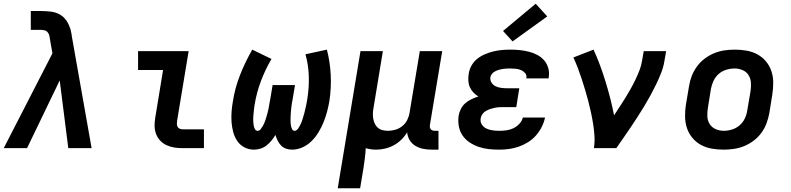

<svg xmlns="http://www.w3.org/2000/svg" viewBox="-21 -794 4241 1029"><path d="M-1 0 260 -508 247 -582Q247 -582 247 -582Q247 -582 247 -582V-583Q247 -583 247 -583Q247 -583 247 -583Q246 -593 243.5 -603Q241 -613 234.5 -621Q228 -629 217.5 -631.5Q207 -634 196 -634H144V-735H196Q223 -735 249.5 -732Q276 -729 297.5 -717.5Q319 -706 333.5 -685.5Q348 -665 355 -641H356Q358 -630 360.5 -620Q363 -610 364 -599L470 0H345L299 -363L124 0Z M957 0Q934 0 912.5 -3.5Q891 -7 871.5 -16Q852 -25 837.5 -40.5Q823 -56 815.5 -76Q808 -96 807.5 -118Q807 -140 811 -163L853 -419H719V-520H990L928 -146Q927 -138 927 -130Q927 -122 930.5 -115Q934 -108 941.5 -104.5Q949 -101 957 -101H1072V0Z M1340 8Q1312 8 1288.5 -4.5Q1265 -17 1250.5 -38.5Q1236 -60 1229 -86Q1222 -112 1220 -139Q1218 -166 1220 -194Q1222 -222 1227 -250Q1238 -322 1265.5 -392Q1293 -462 1331 -528L1434 -478Q1400 -420 1377 -358.5Q1354 -297 1344 -235Q1342 -225 1341 -215.5Q1340 -206 1339 -196Q1338 -186 1337 -176.5Q1336 -167 1336 -157.5Q1336 -148 1336.5 -138.5Q1337 -129 1339 -119.5Q1341 -110 1345.5 -101.5Q1350 -93 1360 -93Q1369 -93 1375.5 -101Q1382 -109 1387 -117.5Q1392 -126 1395.5 -134.5Q1399 -143 1402 -152Q1405 -161 1407.5 -170Q1410 -179 1412.5 -188Q1415 -197 1417 -206Q1419 -215 1420.5 -224Q1422 -233 1423.5 -242Q1425 -251 1427 -260L1440 -338H1560L1547 -260Q1545 -251 1543.5 -242Q1542 -233 1541 -224Q1540 -215 1539 -206Q1538 -197 1537.5 -188Q1537 -179 1536.5 -170Q1536 -161 1536 -152Q1536 -143 1536.5 -134.5Q1537 -126 1539 -117.5Q1541 -109 1545 -101Q1549 -93 1558 -93Q1566 -93 1572 -99.5Q1578 -106 1582 -113Q1586 -120 1589.5 -127Q1593 -134 1596 -141.5Q1599 -149 1601 -157Q1603 -165 1605.5 -172.5Q1608 -180 1610 -187.5Q1612 -195 1613.5 -202.5Q1615 -210 1617 -217.5Q1619 -225 1620.5 -233Q1622 -241 1623.5 -248.5Q1625 -256 1626 -264Q1636 -325 1634 -386Q1632 -447 1616 -503L1731 -528Q1748 -462 1751.5 -392Q1755 -322 1744 -250Q1739 -222 1731.5 -194Q1724 -166 1713 -139Q1702 -112 1686.5 -86Q1671 -60 1649.5 -38.5Q1628 -17 1600.5 -4.5Q1573 8 1545 8Q1527 8 1511.5 2.5Q1496 -3 1485 -14.5Q1474 -26 1467 -40.5Q1460 -55 1455 -71Q1446 -55 1434 -40.5Q1422 -26 1407.5 -14.5Q1393 -3 1375 2.5Q1357 8 1340 8Z M1789 215 1911 -520H2031L1981 -217Q1978 -202 1977.5 -187Q1977 -172 1979.5 -157.5Q1982 -143 1988 -130.5Q1994 -118 2004.5 -109Q2015 -100 2029.5 -96.5Q2044 -93 2059 -93Q2078 -93 2098.5 -99Q2119 -105 2135.5 -118.5Q2152 -132 2161.5 -151Q2171 -170 2174 -190L2229 -520H2349L2283 -124Q2282 -118 2283 -112Q2284 -106 2287.5 -101.5Q2291 -97 2297 -95Q2303 -93 2310 -93H2329V8H2293Q2269 8 2246.5 3.5Q2224 -1 2205 -12.5Q2186 -24 2174.5 -43Q2163 -62 2161 -85Q2148 -63 2129.5 -45Q2111 -27 2088.5 -15Q2066 -3 2042 2.5Q2018 8 1995 8Q1980 8 1966 6Q1952 4 1939 0Q1938 26 1934.5 53Q1931 80 1927 107L1909 215Z M2655 8Q2626 8 2598 5Q2570 2 2544 -7Q2518 -16 2495.5 -31Q2473 -46 2458 -68Q2443 -90 2438 -117.5Q2433 -145 2437 -174Q2440 -192 2449 -210Q2458 -228 2473 -241Q2488 -254 2506 -262.5Q2524 -271 2543 -277Q2528 -286 2516 -298.5Q2504 -311 2497 -327Q2490 -343 2489 -361.5Q2488 -380 2491 -398Q2494 -421 2506 -442.5Q2518 -464 2537 -479Q2556 -494 2578.5 -503.5Q2601 -513 2623.5 -518.5Q2646 -524 2669 -526Q2692 -528 2714 -528Q2740 -528 2764.5 -525.5Q2789 -523 2813 -517Q2837 -511 2858 -500Q2879 -489 2894.5 -471.5Q2910 -454 2917 -430.5Q2924 -407 2920 -381Q2920 -379 2919.5 -377.5Q2919 -376 2919 -374H2800Q2800 -375 2800 -375.5Q2800 -376 2800 -376Q2803 -391 2793.5 -402Q2784 -413 2771 -418.5Q2758 -424 2743.5 -425.5Q2729 -427 2714 -427Q2704 -427 2694 -426.5Q2684 -426 2673.5 -424.5Q2663 -423 2653 -420Q2643 -417 2633 -412Q2623 -407 2616 -398.5Q2609 -390 2607 -380Q2605 -364 2613.5 -351Q2622 -338 2635.5 -331.5Q2649 -325 2665 -323Q2681 -321 2697 -321H2762L2746 -220H2680Q2668 -220 2656 -219.5Q2644 -219 2631.5 -216.5Q2619 -214 2607 -210Q2595 -206 2583.5 -199.5Q2572 -193 2564.5 -182.5Q2557 -172 2555 -159Q2552 -141 2561.5 -126.5Q2571 -112 2586 -105Q2601 -98 2619 -95.5Q2637 -93 2655 -93Q2674 -93 2693 -95.5Q2712 -98 2730 -106.5Q2748 -115 2762.5 -130.5Q2777 -146 2781 -164H2900Q2895 -139 2882.5 -114Q2870 -89 2851.5 -68Q2833 -47 2809 -32Q2785 -17 2759 -8Q2733 1 2707 4.5Q2681 8 2655 8ZM2726 -572 2675 -628 2850 -774 2912 -706Z M3162 0Q3167 -33 3165 -65Q3163 -97 3158 -128.5Q3153 -160 3146.5 -190.5Q3140 -221 3132 -251.5Q3124 -282 3115 -312Q3106 -342 3096.5 -371Q3087 -400 3076 -429Q3065 -458 3052 -486L3160 -528Q3179 -487 3195 -443.5Q3211 -400 3224.5 -356Q3238 -312 3249.5 -267Q3261 -222 3270 -176Q3285 -199 3300.5 -222.5Q3316 -246 3330.5 -269.5Q3345 -293 3358.5 -317Q3372 -341 3384 -366Q3396 -391 3406 -416.5Q3416 -442 3420 -468L3429 -520H3549L3540 -468Q3535 -436 3523 -405Q3511 -374 3496.5 -344Q3482 -314 3466 -284.5Q3450 -255 3432.5 -226Q3415 -197 3396.5 -168.5Q3378 -140 3359 -111.5Q3340 -83 3320.5 -55.5Q3301 -28 3282 0Z M3857 8Q3824 8 3793 2.5Q3762 -3 3735.5 -17.5Q3709 -32 3689.5 -55.5Q3670 -79 3660.5 -108Q3651 -137 3650.5 -169Q3650 -201 3655 -233L3672 -333Q3676 -360 3686.5 -387Q3697 -414 3714.5 -438Q3732 -462 3756 -480Q3780 -498 3807 -509Q3834 -520 3861.5 -524Q3889 -528 3917 -528Q3949 -528 3980.5 -522.5Q4012 -517 4038.5 -502.5Q4065 -488 4084.5 -464.5Q4104 -441 4113.5 -412Q4123 -383 4123 -351Q4123 -319 4118 -287L4102 -187Q4097 -160 4087 -133Q4077 -106 4059.5 -82Q4042 -58 4018 -40Q3994 -22 3967 -11Q3940 0 3912 4Q3884 8 3857 8ZM3858 -93Q3880 -93 3902.5 -100Q3925 -107 3943 -122.5Q3961 -138 3971 -159.5Q3981 -181 3984 -203L4001 -303Q4005 -327 4003.5 -350Q4002 -373 3991 -391Q3980 -409 3959.5 -418Q3939 -427 3916 -427Q3894 -427 3871 -420Q3848 -413 3830.5 -397.5Q3813 -382 3803 -360.5Q3793 -339 3789 -317L3773 -217Q3769 -193 3770 -170Q3771 -147 3782.5 -129Q3794 -111 3814.5 -102Q3835 -93 3858 -93Z"/></svg>

Font: Iosevka SS04 Extended Oblique
Style: Bold
Weight: 700
Width: 7
Italic angle: -9°
Monospace: yes
Designer: Belleve Invis
Foundry: Belleve Invis
Version: Version 19.0.0; ttfautohint (v1.8.4)